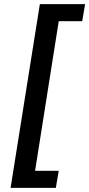

<svg xmlns="http://www.w3.org/2000/svg" viewBox="-20 -725 430 925"><path d="M31 180 172 -705H390L376 -623H263L149 98H263L249 180Z"/></svg>

Font: Nunito Sans 7pt SemiCondensed SemiBold
Style: Italic
Weight: 600
Width: 4
Italic angle: -9°
Designer: Vernon Adams
Foundry: Vernon Adams
Version: Version 3.101;gftools[0.9.27]